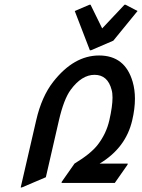

<svg xmlns="http://www.w3.org/2000/svg" viewBox="-20 -785 610 824"><path d="M407.7 -83Q407.7 -83 528.3 -83L527.3 -78.1L472.7 0H244.1L245.1 -4.9L299.8 -83Q368.7 -124.5 398.9 -163.1Q436 -210.9 449.2 -268.6Q462.9 -328.6 462.9 -366.2Q462.9 -386.2 459 -399.4Q442.4 -463.9 385.7 -463.9Q330.6 -463.9 283.2 -399.4Q253.9 -359.4 232.9 -268.6L176.8 -24.4L73.7 19.5H68.8L135.3 -268.6Q158.7 -370.6 208.5 -434.1Q296.9 -546.9 405.3 -546.9Q516.6 -546.9 549.3 -434.1Q559.1 -400.4 559.1 -361.3Q559.1 -317.9 547.4 -268.6Q520 -150.4 407.7 -83ZM365.7 -569.3 300.8 -737.8 363.8 -764.6H368.7L418.5 -663.1L514.2 -764.6H519L570.3 -737.8L466.3 -610.4L370.6 -569.3Z"/></svg>

Font: Nova Script
Style: Regular
Weight: 400
Italic angle: -13°
Version: Version 2.001